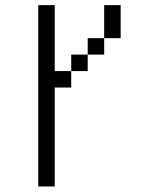

<svg xmlns="http://www.w3.org/2000/svg" viewBox="-20 -582 540 728"><path d="M125 -562.5V125H187.5Q187.5 125 187.5 -250H250V-312.5H187.5Q187.5 -312.5 187.5 -562.5ZM250 -312.5H312.5V-375H250ZM312.5 -375H375V-437.5H312.5ZM375 -437.5H437.5Q437.5 -437.5 437.5 -562.5H375Q375 -562.5 375 -437.5Z"/></svg>

Font: CalcUnifontExMono
Style: Regular
Weight: 500
Version: Version 15.0.06